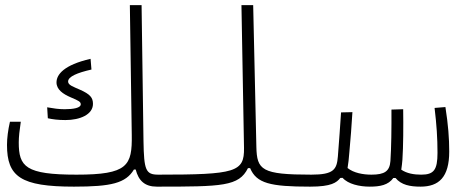

<svg xmlns="http://www.w3.org/2000/svg" viewBox="-20 -713 1798 735"><path d="M263.2 1.5C405.8 1.5 461.4 -11.7 492.7 -64H499.5C510.3 -21 534.7 1.5 580.1 1.5C603.5 1.5 620.1 -3.9 620.1 -22.9C620.1 -38.1 610.8 -44.4 585.9 -44.4C537.6 -44.4 531.2 -62 529.3 -172.4L522 -693.4H477.1L484.4 -196.8C486.3 -78.6 469.2 -44.4 272.9 -44.4C77.6 -44.4 51.8 -74.7 51.8 -168C51.8 -188.5 54.7 -214.4 59.6 -247.1H18.1C10.7 -214.8 6.8 -184.1 6.8 -158.2C6.8 -36.6 59.1 1.5 263.2 1.5ZM230.5 -253.4C286.1 -253.4 335.9 -274.4 335.9 -315.4C335.9 -339.4 324.7 -352.5 286.1 -369.6C259.8 -381.3 240.7 -387.2 240.7 -400.9C240.7 -419.9 276.4 -434.6 330.1 -446.8L326.7 -487.8C224.6 -464.4 196.3 -427.7 196.3 -397.5C196.3 -370.1 221.2 -353 251 -340.3C282.2 -327.1 289.1 -323.2 289.1 -313.5C289.1 -299.8 260.7 -294.9 227.5 -294.9C204.1 -294.9 185.5 -297.9 160.6 -302.2L163.1 -260.3C180.7 -256.3 201.7 -253.4 230.5 -253.4Z M580.1 1.5C831.1 1.5 894.5 0.5 929.2 -69.3H937.5C961.9 -11.2 1014.6 1.5 1166 1.5C1194.3 1.5 1208.5 -2 1208.5 -23.4C1208.5 -38.6 1196.8 -44.4 1171.9 -44.4C981.4 -44.4 963.4 -62 961.4 -150.9L949.2 -693.4H904.3L914.1 -146.5C915.5 -54.2 882.3 -44.4 585.9 -44.4C566.4 -44.4 551.8 -42 551.8 -23.4C551.8 -7.8 561 1.5 580.1 1.5Z M1167.5 1.5C1249 1.5 1268.6 -14.2 1282.7 -31.7L1291.5 -32.2C1312.5 -8.3 1356 1.5 1395.5 1.5C1434.6 1.5 1466.3 -4.4 1485.8 -31.7H1494.1C1516.1 -4.9 1549.8 1.5 1589.8 1.5C1660.2 1.5 1699.7 -34.7 1699.7 -132.8C1699.7 -183.6 1695.8 -235.4 1685.1 -303.2L1643.6 -299.8C1651.4 -235.8 1654.8 -184.1 1654.8 -127.9C1654.8 -62 1640.6 -44.4 1592.3 -44.4C1564.9 -44.4 1537.6 -48.8 1516.1 -63.5C1518.1 -76.2 1519.5 -89.8 1520.5 -101.6C1523.9 -152.3 1524.4 -231.4 1523.4 -294.9L1478.5 -293.5C1479 -225.6 1478 -145 1474.6 -96.7C1471.7 -57.6 1452.6 -44.4 1401.9 -44.4C1370.1 -44.4 1334 -50.8 1310.5 -69.8C1313.5 -85.9 1315.4 -106.4 1317.4 -130.4C1322.3 -183.6 1325.7 -228 1329.1 -283.7L1285.6 -282.7C1281.7 -224.1 1278.8 -182.6 1273.4 -113.8C1269.5 -64 1257.3 -44.4 1171.9 -44.4Z"/></svg>

Font: Cascadia Mono PL ExtraLight
Style: Regular
Weight: 200
Monospace: yes
Designer: Aaron Bell
Foundry: Saja Typeworks
Version: Version 2404.023